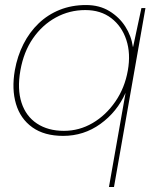

<svg xmlns="http://www.w3.org/2000/svg" viewBox="-20 -528 620 763"><path d="M413 215 479 -159Q445 -83 379 -35.5Q313 12 231 12Q156 12 108.5 -22Q61 -56 43.5 -115Q26 -174 39 -249Q49 -305 73 -352.5Q97 -400 133.5 -435Q170 -470 217.5 -489Q265 -508 322 -508Q375 -508 414.5 -484Q454 -460 478 -422.5Q502 -385 508 -342H509L542 -496H558L433 215ZM234 -8Q295 -8 348 -39Q401 -70 438.5 -124.5Q476 -179 488 -248Q500 -315 482 -369.5Q464 -424 422 -456Q380 -488 319 -488Q256 -488 202 -458.5Q148 -429 111 -375.5Q74 -322 61 -248Q48 -174 65.5 -120Q83 -66 127 -37Q171 -8 234 -8Z"/></svg>

Font: DM Sans 28pt Thin
Style: Italic
Weight: 250
Italic angle: -10°
Version: Version 4.004;gftools[0.9.30]